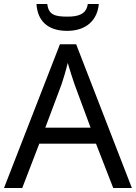

<svg xmlns="http://www.w3.org/2000/svg" viewBox="-20 -938 679 958"><path d="M473 -918H418C411 -866 369 -855 317 -855C256 -855 222 -863 216 -918H162C167 -836 216 -784 315 -784C411 -784 466 -838 473 -918ZM545 0H638L360 -717H279L0 0H91L176 -221H459ZM352 -517 432 -301H206L287 -517C295 -540 308 -583 318 -624C325 -599 346 -533 352 -517Z"/></svg>

Font: Noto Sans EgyptHiero
Style: Regular
Weight: 400
Designer: Monotype Design Team
Foundry: Monotype Imaging Inc.
Version: Version 2.002